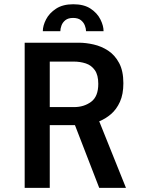

<svg xmlns="http://www.w3.org/2000/svg" viewBox="-20 -906 690 926"><path d="M99 0V-700H360.5Q394 -700 431.5 -691.5Q469 -683 501.5 -661.8Q534 -640.5 554.5 -602.2Q575 -564 575 -504.5Q575 -451.5 558.5 -415Q542 -378.5 515.5 -355.8Q489 -333 458.5 -321L587.5 0H458.5L341.5 -302.5H220V0ZM220 -389.5H337Q385 -389.5 419.5 -415Q454 -440.5 454 -501.5Q454 -544 437.5 -567.5Q421 -591 394 -600Q367 -609 334.5 -609H220ZM333.5 -885.5Q385 -885.5 417 -864.2Q449 -843 464.2 -812.5Q479.5 -782 479.5 -755.5H395Q395 -768 389.2 -783Q383.5 -798 370 -808.8Q356.5 -819.5 332.5 -819.5Q309 -819.5 295.5 -808.8Q282 -798 276.5 -783Q271 -768 271 -755.5H186.5Q186.5 -782 202.2 -812.5Q218 -843 250.5 -864.2Q283 -885.5 333.5 -885.5Z"/></svg>

Font: Trispace Medium
Style: Regular
Weight: 500
Designer: Tyler Finck
Foundry: Etcetera Type Company
Version: Version 1.210; ttfautohint (v1.8.3)